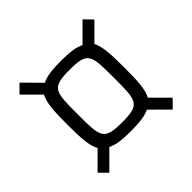

<svg xmlns="http://www.w3.org/2000/svg" viewBox="-173 -876 1064 1064"><g transform="rotate(-45 359.0 -343.5)"><path d="M65 -37 111 9 212 -92C243 -75 290 -69 359 -69C427 -69 473 -75 505 -91L607 10L653 -37L556 -134C579 -176 582 -243 582 -344C582 -445 579 -511 557 -554L653 -650L607 -697L506 -596C474 -613 428 -619 359 -619C290 -619 243 -613 211 -596L112 -696L65 -649L161 -553C138 -511 135 -445 135 -344C135 -242 138 -175 162 -134ZM359 -138C216 -138 216 -166 216 -344C216 -523 216 -550 359 -550C501 -550 501 -523 501 -344C501 -166 501 -138 359 -138Z"/></g></svg>

Font: Saira UNSAM
Style: Regular
Weight: 400
Designer: Hector Gatti with collaboration of the Omnibus-Type team
Foundry: Omnibus-Type
Version: Version 0.072;PS 000.072;hotconv 1.0.88;makeotf.lib2.5.64775